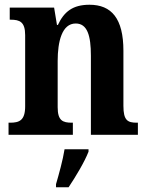

<svg xmlns="http://www.w3.org/2000/svg" viewBox="-20 -568 623 809"><path d="M16 0H287V-51H283C245 -51 223 -59 223 -116V-311C223 -393 241 -469 299 -469C348 -469 363 -418 363 -333V0H561V-51H557C518 -51 500 -60 500 -122V-354C500 -490 450 -548 357 -548C287 -548 250 -519 224 -463H220L208 -536H21V-485H25C63 -485 86 -476 86 -420V-120C86 -60 61 -51 22 -51H16ZM216 208V221H269C298 178 337 113 353 71V61H252C245 106 228 167 216 208Z"/></svg>

Font: Noto Serif Devanagari Condensed
Style: Bold
Weight: 700
Width: 3
Designer: Universal Thirst, Indian Type Foundry and the Monotype Design Team
Foundry: Monotype Imaging Inc.
Version: Version 2.004